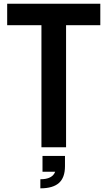

<svg xmlns="http://www.w3.org/2000/svg" viewBox="-20 -800 584 1043"><path d="M338.9 -663.1V0H205.1V-663.1H19V-779.8H524.9V-663.1ZM333 46.9V103Q333 165 300 194.1Q267.1 223.1 199.2 223.1V173.8Q264.6 173.8 279.8 132.8H210.9V46.9Z"/></svg>

Font: Cooper Hewitt
Style: Semibold
Weight: 709
Designer: Village Type and Design LLC
Foundry: Cooper Hewitt Smithsonian Design Museum
Version: 1.000